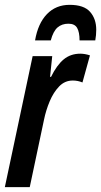

<svg xmlns="http://www.w3.org/2000/svg" viewBox="-24 -774 418 794"><path d="M-4 0 111 -542H192L183 -456H187Q211 -505 239.5 -528.5Q268 -552 308 -552Q327 -552 348 -545L317 -433Q298 -441 277 -441Q244 -441 220.5 -416.5Q197 -392 181.5 -355Q166 -318 158 -279L99 0ZM121 -607Q133 -677 170 -715.5Q207 -754 264 -754Q323 -754 348.5 -725Q374 -696 374 -651Q374 -640 373 -629Q372 -618 370 -607H305Q305 -641 295 -658.5Q285 -676 259 -676Q232 -676 214 -660.5Q196 -645 186 -607Z"/></svg>

Font: Noto Sans ExtraCondensed SemiBold
Style: Italic
Weight: 600
Width: 2
Italic angle: -12°
Designer: Monotype Design Team
Foundry: Monotype Imaging Inc.
Version: Version 2.013; ttfautohint (v1.8.4.7-5d5b)